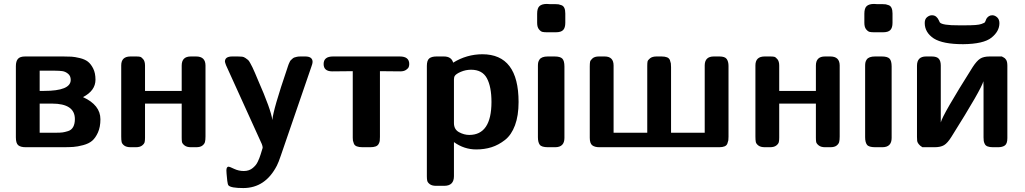

<svg xmlns="http://www.w3.org/2000/svg" viewBox="-20 -743 5173 969"><path d="M60.1 -49.8V-409.2Q60.1 -434.1 70.6 -446Q81.1 -458 106.9 -458H298.8Q324.7 -458 340.8 -457Q356.9 -456.1 382.6 -450Q408.2 -443.8 423.6 -431.9Q439 -419.9 450.4 -397Q461.9 -374 461.9 -340.8Q461.9 -285.6 398.9 -252.9Q486.8 -212.9 486.8 -141.1Q486.8 -102.1 474.4 -74.5Q461.9 -46.9 445.1 -32.5Q428.2 -18.1 399.7 -10.5Q371.1 -2.9 350.1 -1.5Q329.1 0 295.9 0H109.9Q84 0 72 -10Q60.1 -20 60.1 -49.8ZM180.2 -73.2H265.1Q284.2 -73.2 295.7 -74.7Q307.1 -76.2 324 -81.5Q340.8 -86.9 349.4 -102.5Q357.9 -118.2 357.9 -142.1Q357.9 -220.2 242.2 -220.2H180.2ZM180.2 -284.2H202.1Q336.9 -284.2 336.9 -339.8Q336.9 -359.9 323.5 -370.8Q310.1 -381.8 294.9 -384Q279.8 -386.2 257.8 -386.2H180.2Z M591.8 -54.2V-413.1Q591.8 -458 638.7 -458H667Q679.2 -458 686.5 -456.5Q693.8 -455.1 702.9 -444.1Q711.9 -433.1 711.9 -412.1V-284.2H897V-412.1Q897 -458 942.9 -458H969.7Q1016.6 -458 1017.1 -413.1V-54.2Q1017.1 -36.1 1014.4 -26.1Q1011.7 -16.1 1001.2 -8.1Q990.7 0 969.7 0H943.8Q922.9 0 911.4 -9Q899.9 -18.1 898.4 -26.6Q897 -35.2 897 -47.9V-220.2H711.9V-47.9Q711.9 -34.7 710 -25.9Q708 -17.1 697 -8.5Q686 0 665 0H640.1Q618.2 0 606.9 -8.5Q595.7 -17.1 593.8 -26.6Q591.8 -36.1 591.8 -54.2Z M1115.2 -432.1Q1115.2 -458 1152.3 -458H1179.7Q1192.9 -458 1201.7 -457Q1210.4 -456.1 1219 -450Q1227.5 -443.8 1231.9 -440.4Q1236.3 -437 1243.4 -423.6Q1250.5 -410.2 1253.9 -403.6Q1257.3 -397 1266.8 -375Q1276.4 -353 1281.2 -340.8Q1348.1 -189 1354.5 -137.2Q1358.4 -189 1429.7 -397.9Q1430.7 -399.9 1433.1 -408.4Q1435.5 -417 1437 -419.4Q1438.5 -421.9 1441.4 -429Q1444.3 -436 1447.5 -439Q1450.7 -441.9 1455.6 -446.5Q1460.4 -451.2 1466.1 -453.1Q1471.7 -455.1 1479 -456.5Q1486.3 -458 1496.6 -458H1520.5Q1557.6 -458 1557.6 -430.2Q1557.6 -422.4 1551.3 -405.8L1398.4 39.1Q1385.3 78.1 1377.4 92.8Q1319.3 205.6 1208.5 206.1Q1145.5 206.1 1133.3 192.9Q1129.4 189 1127 169.9Q1124.5 150.9 1123.5 133.8L1122.6 117.2Q1122.6 98.1 1134.3 98.1Q1138.2 98.1 1161.4 109.1Q1184.6 120.1 1210.4 120.1Q1224.6 120.1 1236.1 116Q1247.6 111.8 1256.1 104.5Q1264.6 97.2 1270.5 90.1Q1276.4 83 1281.5 72Q1286.6 61 1289.1 54.4Q1291.5 47.9 1294.9 37.8Q1298.3 27.8 1298.3 26.9Q1305.2 3.9 1305.7 2.9Q1305.7 -4.9 1301.3 -16.1L1120.6 -414.1Q1115.2 -429.2 1115.2 -432.1Z M1613.3 -419.9Q1613.3 -458 1660.6 -458H1997.6Q2045.4 -458 2045.4 -419.9Q2045.4 -413.1 2043 -405.5Q2040.5 -397.9 2029.5 -390.4Q2018.6 -382.8 2000.5 -382.8Q1917.5 -383.8 1897.5 -383.8V-51.8Q1897.5 -38.6 1896.5 -31.7Q1895.5 -24.9 1890.9 -16.4Q1886.2 -7.8 1875.7 -3.9Q1865.2 0 1847.7 0H1809.6Q1791.5 0 1780.5 -4.4Q1769.5 -8.8 1765.9 -18.3Q1762.2 -27.8 1761.2 -33.4Q1760.3 -39.1 1760.3 -47.9V-383.8Q1740.2 -383.8 1657.2 -382.8Q1613.3 -382.8 1613.3 -419.9Z M2134.3 147V-410.2Q2134.3 -438 2146.2 -448Q2158.2 -458 2183.1 -458H2220.2Q2258.3 -458 2267.1 -426.8Q2335 -468.8 2414.1 -469.2Q2597.2 -469.2 2597.2 -228Q2597.2 -159.2 2579.1 -110.6Q2561 -62 2528.6 -36.6Q2496.1 -11.2 2460.7 0Q2425.3 11.2 2383.3 11.2Q2322.3 11.2 2271 -25.9V146Q2271 194.8 2222.2 194.8H2180.2Q2160.2 194.8 2149.2 186.5Q2138.2 178.2 2136.2 169.2Q2134.3 160.2 2134.3 147ZM2271 -122.1Q2271 -89.8 2296.6 -75.9Q2322.3 -62 2348.1 -62Q2460 -62 2460.4 -228Q2460.4 -305.2 2437.3 -348.1Q2414.1 -391.1 2357.4 -391.1Q2330.6 -391.1 2305.9 -380.6Q2281.2 -370.1 2274.4 -358.9Q2271.5 -354 2271 -341.8Z M2690.9 -627.9V-673.8Q2690.9 -701.7 2702.9 -712.4Q2714.8 -723.1 2739.7 -723.1Q2742.7 -723.1 2746.8 -722.7Q2751 -722.2 2753.9 -722.2H2780.8Q2793 -722.2 2798.8 -721.2Q2804.7 -720.2 2814.2 -716.6Q2823.7 -712.9 2828.4 -702.4Q2833 -691.9 2833 -674.8V-627.9Q2833 -603 2822.3 -591.6Q2811.5 -580.1 2784.7 -580.1H2741.7Q2726.6 -580.1 2717.8 -582Q2709 -584 2700 -595Q2690.9 -606 2690.9 -627.9ZM2694.8 -50.8V-411.1Q2694.8 -420.9 2696.3 -428Q2697.8 -435.1 2702.9 -442.6Q2708 -450.2 2718.5 -454.1Q2729 -458 2744.6 -458H2778.8Q2807.6 -458 2818.1 -447Q2828.6 -436 2828.6 -407.2V-46.9Q2828.6 0 2781.7 0H2745.6Q2713.4 0 2704.1 -12.5Q2694.8 -24.9 2694.8 -50.8Z M2956.5 -47.9V-407.2Q2956.5 -422.4 2958 -430.7Q2959.5 -439 2970.5 -448.5Q2981.4 -458 3002.4 -458H3031.7Q3076.7 -458 3076.7 -412.1V-73.2H3246.6V-410.2Q3246.6 -424.3 3248 -432.1Q3249.5 -439.9 3261 -449Q3272.5 -458 3293.5 -458H3318.8Q3335.9 -458 3346.7 -453.6Q3357.4 -449.2 3361.1 -439.2Q3364.7 -429.2 3365.7 -423.1Q3366.7 -417 3366.7 -403.8V-73.2H3536.6V-414.1Q3537.6 -458 3582.5 -458H3610.8Q3638.7 -458 3647.7 -445.1Q3656.7 -432.1 3656.7 -410.2V-53.2Q3656.7 -41 3655.8 -34.9Q3654.8 -28.8 3651.1 -18.8Q3647.5 -8.8 3637 -4.4Q3626.5 0 3609.9 0H3004.9Q2981.9 0 2969.2 -9.5Q2956.5 -19 2956.5 -47.9Z M3792.5 -54.2V-413.1Q3792.5 -458 3839.4 -458H3867.7Q3879.9 -458 3887.2 -456.5Q3894.5 -455.1 3903.6 -444.1Q3912.6 -433.1 3912.6 -412.1V-284.2H4097.7V-412.1Q4097.7 -458 4143.6 -458H4170.4Q4217.3 -458 4217.8 -413.1V-54.2Q4217.8 -36.1 4215.1 -26.1Q4212.4 -16.1 4201.9 -8.1Q4191.4 0 4170.4 0H4144.5Q4123.5 0 4112.1 -9Q4100.6 -18.1 4099.1 -26.6Q4097.7 -35.2 4097.7 -47.9V-220.2H3912.6V-47.9Q3912.6 -34.7 3910.6 -25.9Q3908.7 -17.1 3897.7 -8.5Q3886.7 0 3865.7 0H3840.8Q3818.8 0 3807.6 -8.5Q3796.4 -17.1 3794.4 -26.6Q3792.5 -36.1 3792.5 -54.2Z M4342.3 -627.9V-673.8Q4342.3 -701.7 4354.2 -712.4Q4366.2 -723.1 4391.1 -723.1Q4394 -723.1 4398.2 -722.7Q4402.3 -722.2 4405.3 -722.2H4432.1Q4444.3 -722.2 4450.2 -721.2Q4456.1 -720.2 4465.6 -716.6Q4475.1 -712.9 4479.7 -702.4Q4484.4 -691.9 4484.4 -674.8V-627.9Q4484.4 -603 4473.6 -591.6Q4462.9 -580.1 4436 -580.1H4393.1Q4377.9 -580.1 4369.1 -582Q4360.4 -584 4351.3 -595Q4342.3 -606 4342.3 -627.9ZM4346.2 -50.8V-411.1Q4346.2 -420.9 4347.7 -428Q4349.1 -435.1 4354.2 -442.6Q4359.4 -450.2 4369.9 -454.1Q4380.4 -458 4396 -458H4430.2Q4459 -458 4469.5 -447Q4480 -436 4480 -407.2V-46.9Q4480 0 4433.1 0H4397Q4364.7 0 4355.5 -12.5Q4346.2 -24.9 4346.2 -50.8Z M4607.9 -51.8V-411.1Q4607.9 -458 4653.8 -458H4682.1Q4708 -458 4718 -446.5Q4728 -435.1 4728 -412.1V-125Q4736.8 -163.1 4889.2 -404.8Q4909.2 -435.5 4926.5 -446.8Q4943.8 -458 4975.1 -458H5037.1Q5038.1 -456.1 5045.2 -453.1Q5052.2 -450.2 5058.1 -440.7Q5064 -431.2 5064 -411.1V-45.9Q5064 -18.1 5051.5 -9Q5039.1 0 5017.1 0H4991.2Q4975.1 0 4964.6 -3.9Q4954.1 -7.8 4950 -16.4Q4945.8 -24.9 4944.8 -32Q4943.8 -39.1 4943.8 -49.8V-304.2Q4943.8 -309.1 4943.4 -318.6Q4942.9 -328.1 4942.9 -333Q4934.1 -294.9 4782.2 -53.2Q4762.2 -21 4744.6 -10.5Q4727.1 0 4696.8 0H4635.3Q4622.1 -7.8 4616 -16.4Q4609.9 -24.9 4608.9 -31.2Q4607.9 -37.6 4607.9 -51.8ZM4647 -627Q4647 -647 4658.9 -656.5Q4670.9 -666 4683.1 -666Q4696.3 -666 4704.6 -658.9Q4712.9 -651.9 4717.8 -641.1L4723.1 -629.9Q4735.4 -614.7 4819.8 -615.2H4849.1Q4882.3 -615.2 4902.6 -616.7Q4922.9 -618.2 4933.3 -622.1Q4943.8 -626 4947.5 -627.9Q4951.2 -629.9 4954.1 -637.9Q4957 -646 4958 -647.9Q4969.2 -666 4987.8 -666Q5001 -666 5012.5 -655.5Q5023.9 -645 5023.9 -626Q5023.9 -585 4983.9 -553Q4943.8 -521 4840.8 -520Q4738.8 -520 4692.9 -548.8Q4647 -579.1 4647 -627Z"/></svg>

Font: CMU Sans Serif
Style: Bold
Weight: 700
Version: Version 0.7.0